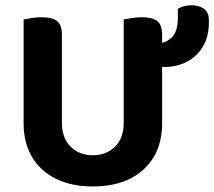

<svg xmlns="http://www.w3.org/2000/svg" viewBox="-20 -680 800 717"><path d="M326.6 16.3Q245.7 16.3 187.8 -12.9Q129.8 -42 99 -94.8Q68.2 -147.6 68.2 -217.9V-286.1H211.2V-222.3Q211.2 -164.1 243.9 -132.1Q276.5 -100.2 326.6 -100.2Q376.8 -100.2 409.4 -132.1Q442 -164.1 442 -222.3V-286.1H585.4V-217.9Q585.4 -147.6 554.6 -94.8Q523.8 -42 465.9 -12.9Q407.9 16.3 326.6 16.3ZM211.2 -254.3H68.2V-607.3Q77.8 -609.3 96.9 -612.5Q116 -615.6 134.6 -615.6Q175.1 -615.6 193.1 -601.5Q211.2 -587.4 211.2 -548.3ZM585.4 -253H442V-607.3Q451.7 -609.3 470.7 -612.5Q489.8 -615.6 508.4 -615.6Q548.9 -615.6 567.2 -601.5Q585.4 -587.4 585.4 -548.3ZM594.4 -429.8 574.8 -430.5Q568.8 -439.8 564.3 -465.9Q559.9 -491.9 559.9 -516.8Q595.8 -516.8 620 -538.8Q644.2 -560.7 644.2 -613.4V-647.4Q656.1 -653.7 667.9 -657Q679.7 -660.3 696.3 -660.3Q722.5 -660.3 741.3 -647.5Q760 -634.7 760 -604.2V-596.1Q760 -542.5 737.1 -505.1Q714.1 -467.7 676.5 -448.8Q639 -429.8 594.4 -429.8Z"/></svg>

Font: Baloo Tamma 2
Style: Regular
Weight: 400
Designer: Divya Kowshik, Shuchita Grover and Ek Type
Foundry: Ek Type
Version: Version 1.700